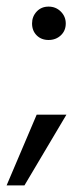

<svg xmlns="http://www.w3.org/2000/svg" viewBox="-28 -439 255 581"><path d="M69 -368Q69 -389 83 -404Q97 -419 119 -419Q141 -419 156 -404Q171 -389 171 -368Q171 -346 156 -332Q141 -318 119 -318Q97 -318 83 -332Q69 -346 69 -368ZM-8 122 83 -92H173L46 122Z"/></svg>

Font: Hind Variable Light
Style: Regular
Weight: 300
Designer: Manushi Parikh, Satya Rajpurohit
Foundry: Indian Type Foundry
Version: Version 3.000